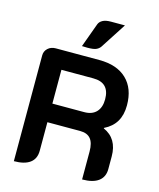

<svg xmlns="http://www.w3.org/2000/svg" viewBox="-136 -1032 940 1136"><g transform="rotate(15 334.5 -464.0)"><path d="M59 -639Q59 -665 78 -682.5Q97 -700 126 -700H393Q501 -700 560.5 -643Q620 -586 620 -483Q620 -424 596 -383.5Q572 -343 523 -319V-316Q611 -277 611 -168V-90Q611 -42 577 -16.5Q543 9 477 9V-162Q477 -215 456 -240Q435 -265 392 -265H191V-90Q191 -41 157.5 -16Q124 9 59 9ZM386 -379Q434 -379 460 -406.5Q486 -434 486 -484Q486 -586 386 -586H191V-379ZM326 -901Q332 -917 350 -927Q368 -937 400 -937H486L383 -778Q373 -765 357 -758.5Q341 -752 305 -752Q285 -752 272 -753Z"/></g></svg>

Font: K2D
Style: Bold
Weight: 700
Designer: Katatrad Aksorn Co.,Ltd.
Foundry: Cadson Demak Co.,Ltd.
Version: Version 1.000; ttfautohint (v1.6)